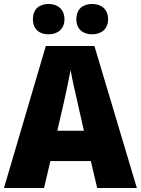

<svg xmlns="http://www.w3.org/2000/svg" viewBox="-20 -948 710 968"><path d="M146 -851C146 -800 179 -775 225 -775C270 -775 305 -801 305 -851C305 -902 270 -928 225 -928C179 -928 146 -903 146 -851ZM365 -851C365 -801 398 -775 445 -775C490 -775 525 -801 525 -851C525 -902 490 -928 445 -928C398 -928 365 -903 365 -851ZM470 0H670L456 -716H211L0 0H202L234 -136H438ZM373 -422 403 -289H269L300 -423C311 -472 328 -550 336 -595C343 -550 363 -466 373 -422Z"/></svg>

Font: Noto Sans Devanagari SemiCondensed Black
Style: Regular
Weight: 900
Width: 4
Designer: Jelle Bosma - Monotype Design Team
Foundry: Monotype Imaging Inc.
Version: Version 2.004